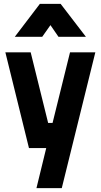

<svg xmlns="http://www.w3.org/2000/svg" viewBox="-20 -772 525 1001"><path d="M8 -499 131 0H221L170 209H302L477 -499H345L254 -131H231L140 -499ZM57 -580H200L243 -641L285 -580H428L296 -752H188Z"/></svg>

Font: TitilliumText22L
Style: 999 wt
Weight: 900
Designer: Campivisivi
Foundry: Campivisivi
Version: 1.000